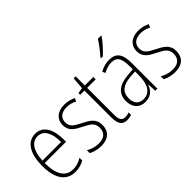

<svg xmlns="http://www.w3.org/2000/svg" viewBox="-34 -1326 1897 1897"><g transform="rotate(-45 914.5 -377.0)"><path d="M226 -539C108 -539 50 -427 50 -263C50 -98 110 10 242 10C291 10 331 -2 368 -23V-61C324 -35 288 -24 244 -24C140 -24 87 -110 88 -267H386V-300C386 -428 341 -539 226 -539ZM226 -505C313 -505 350 -415 350 -300H89C96 -437 147 -505 226 -505Z M758 -130C758 -220 699 -249 626 -287C555 -323 515 -346 515 -407C515 -471 560 -505 630 -505C668 -505 709 -495 737 -477L753 -510C720 -528 678 -539 631 -539C532 -539 478 -484 478 -407C478 -323 534 -292 610 -254C679 -219 720 -196 720 -130C720 -64 683 -25 603 -25C555 -25 508 -40 472 -63V-22C501 -6 547 10 603 10C706 10 758 -44 758 -130Z M973 -24C924 -24 910 -57 910 -124V-496H1029V-529H910V-657H882L872 -530L813 -520V-496H872V-124C872 -36 896 10 967 10C993 10 1012 5 1028 -2V-35C1014 -29 994 -24 973 -24Z M1373 -757V-764H1328C1298 -716 1258 -665 1215 -616V-606H1239C1282 -644 1341 -711 1373 -757ZM1258 -539C1213 -539 1167 -526 1128 -503L1142 -472C1184 -496 1222 -505 1256 -505C1327 -505 1358 -466 1358 -353V-307L1285 -301C1159 -291 1088 -238 1088 -133C1088 -54 1130 10 1220 10C1302 10 1339 -38 1359 -92H1361L1366 0H1395V-357C1395 -486 1353 -539 1258 -539ZM1288 -271 1359 -276V-218C1358 -101 1318 -22 1226 -22C1163 -22 1127 -62 1127 -133C1127 -219 1181 -262 1288 -271Z M1791 -130C1791 -220 1732 -249 1659 -287C1588 -323 1548 -346 1548 -407C1548 -471 1593 -505 1663 -505C1701 -505 1742 -495 1770 -477L1786 -510C1753 -528 1711 -539 1664 -539C1565 -539 1511 -484 1511 -407C1511 -323 1567 -292 1643 -254C1712 -219 1753 -196 1753 -130C1753 -64 1716 -25 1636 -25C1588 -25 1541 -40 1505 -63V-22C1534 -6 1580 10 1636 10C1739 10 1791 -44 1791 -130Z"/></g></svg>

Font: Noto Sans Georgian Condensed ExtraLight
Style: Regular
Weight: 200
Width: 3
Designer: Monotype Design Team, Akaki Razmadze
Foundry: Google LLC
Version: Version 2.005